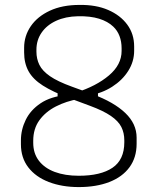

<svg xmlns="http://www.w3.org/2000/svg" viewBox="-20 -740 640 780"><path d="M303 -720Q370 -721 419.5 -699.5Q469 -678 497 -640Q525 -602 525 -551V-534Q525 -490 501 -452Q477 -414 435.5 -387.5Q394 -361 341 -352L378 -379V-333L289 -364Q371 -390 422.5 -433.5Q474 -477 474 -533V-544Q474 -571 465.5 -593.5Q457 -616 440 -632Q418 -653 382.5 -664Q347 -675 297 -674Q246 -673 208 -655.5Q170 -638 149 -607.5Q128 -577 128 -538V-530Q128 -501 140 -476.5Q152 -452 183 -430.5Q214 -409 272 -388L357 -357Q400 -341 433 -322Q466 -303 489 -281Q512 -259 523.5 -234Q535 -209 535 -181V-156Q535 -100 506 -60.5Q477 -21 424 -0.5Q371 20 300 20Q232 20 178.5 -0.5Q125 -21 95 -60Q65 -99 65 -154V-170Q65 -213 84.5 -253Q104 -293 145 -320.5Q186 -348 250 -354L214 -328V-369L300 -338Q249 -329 207 -307.5Q165 -286 140 -251.5Q115 -217 115 -168V-160Q115 -117 138 -87Q161 -57 202.5 -41.5Q244 -26 300 -26Q389 -26 437 -58.5Q485 -91 485 -162V-170Q485 -200 473 -224Q461 -248 430.5 -269Q400 -290 346 -310L260 -342Q194 -367 154 -392.5Q114 -418 96 -450.5Q78 -483 78 -527V-546Q78 -594 105 -633.5Q132 -673 182.5 -696.5Q233 -720 303 -720Z"/></svg>

Font: Recursive Sans Linear Light
Style: Regular
Weight: 300
Version: Version 1.085